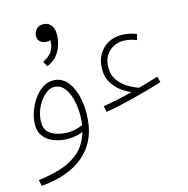

<svg xmlns="http://www.w3.org/2000/svg" viewBox="-91 -718 1014 1037"><g transform="rotate(-10 415.5 -199.5)"><path d="M469 -103 459 -136Q528 -153 620 -185Q593 -193 561 -212.5Q529 -232 506.5 -266Q484 -300 484 -350Q484 -415 526 -457Q568 -499 637 -499Q671 -499 704 -489L698 -456Q667 -466 637 -466Q587 -466 553 -434.5Q519 -403 519 -350Q519 -305 541 -275Q563 -245 596.5 -227Q630 -209 664 -201Q691 -211 718 -221.5Q745 -232 771 -243L783 -211Q754 -199 713.5 -183.5Q673 -168 629 -152.5Q585 -137 543.5 -124Q502 -111 469 -103ZM54 230 45 196Q110 183 168.5 159Q227 135 267.5 92Q308 49 321 -19Q301 -8 274.5 -1.5Q248 5 216 5Q183 5 150.5 -6Q118 -17 96.5 -43.5Q75 -70 75 -116Q75 -151 86 -187Q97 -223 116.5 -253.5Q136 -284 163 -302.5Q190 -321 222 -321Q266 -321 297.5 -287Q329 -253 345.5 -197.5Q362 -142 362 -77Q362 45 284 124Q206 203 54 230ZM110 -123Q110 -70 142.5 -49.5Q175 -29 225 -29Q255 -29 281.5 -37Q308 -45 326 -55Q327 -67 327 -79Q327 -128 314.5 -175.5Q302 -223 277.5 -254Q253 -285 217 -285Q190 -285 165.5 -261Q141 -237 125.5 -200Q110 -163 110 -123ZM197 -402 178 -428Q215 -451 227.5 -477Q240 -503 237 -537Q225 -532 213 -532Q193 -532 178.5 -543Q164 -554 164 -575Q164 -593 176.5 -611Q189 -629 218 -629Q245 -629 261.5 -608.5Q278 -588 278 -545Q278 -521 271 -494Q264 -467 246.5 -442.5Q229 -418 197 -402Z"/></g></svg>

Font: Noto Sans Arabic SemCond ExtLt
Style: Regular
Weight: 200
Width: 4
Designer: Monotype Design Team, Nadine Chahine, Nizar Qandah and Khaled Hosny
Foundry: Monotype Imaging Inc.
Version: Version 2.012; ttfautohint (v1.8.4.7-5d5b)